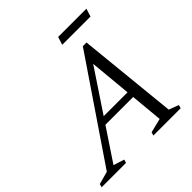

<svg xmlns="http://www.w3.org/2000/svg" viewBox="-280 -994 1160 1160"><g transform="rotate(-45 300.0 -414.0)"><path d="M185.5 -251 200.5 -295H516.5L502 -251ZM552.5 -45 615.5 -21.5 609.5 0H376L382.5 -21.5L474 -44L421.5 -603.5H452L79.5 -44L149 -21.5L142.5 0H-66L-60 -21.5L22.5 -44L456.5 -683H488ZM374.5 -777 390.5 -828H632L616 -777Z"/></g></svg>

Font: Newsreader 17pt
Style: Italic
Weight: 400
Italic angle: -17°
Version: Version 1.003